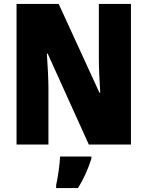

<svg xmlns="http://www.w3.org/2000/svg" viewBox="-20 -734 749 975"><path d="M645 0V-714H482V-436C482 -391 485 -327 489 -263H485L278 -714H64V0H226V-281C226 -325 223 -393 218 -462H222L431 0ZM444 72V61H285C284 100 273 171 265 207V221H376C406 173 427 125 444 72Z"/></svg>

Font: Noto Sans Hebrew Condensed Black
Style: Regular
Weight: 900
Width: 3
Designer: Monotype Design Team
Foundry: Monotype Imaging Inc.
Version: Version 2.004